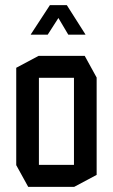

<svg xmlns="http://www.w3.org/2000/svg" viewBox="-20 -725 438 745"><path d="M131 -423.1V-508.3H308.7L355 -424.1V-423.1ZM89.4 0 43 -84.2V-85.2H267V0ZM43 -85.2V-462L130 -508.3H131V-85.2ZM267 0V-423.1H355V-46.4L268 0ZM244.9 -590.6 182.2 -696.4 239.3 -705 311.4 -591.6V-590.6ZM99.5 -590.6V-591.6L173.6 -705H238.6L165.2 -590.6Z"/></svg>

Font: Foldit Thin
Style: Regular
Weight: 100
Designer: Sophia Tai
Foundry: Sophia Tai
Version: Version 1.003